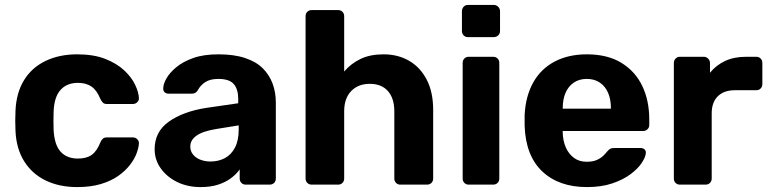

<svg xmlns="http://www.w3.org/2000/svg" viewBox="-20 -751 3133 781"><path d="M294 10Q221 10 165.5 -17Q110 -44 78 -95.5Q46 -147 43 -219Q42 -235 42 -259.5Q42 -284 43 -300Q46 -373 77.5 -424.5Q109 -476 165 -503Q221 -530 294 -530Q361 -530 408 -511.5Q455 -493 485 -465Q515 -437 529.5 -406.5Q544 -376 545 -353Q546 -343 538.5 -335.5Q531 -328 521 -328H414Q404 -328 398.5 -333.5Q393 -339 388 -349Q374 -384 352 -399Q330 -414 297 -414Q252 -414 226 -385Q200 -356 198 -295Q197 -256 198 -224Q201 -162 226.5 -134Q252 -106 297 -106Q332 -106 353 -121Q374 -136 388 -171Q392 -181 398 -186.5Q404 -192 414 -192H521Q531 -192 538.5 -184.5Q546 -177 545 -167Q544 -150 535.5 -127Q527 -104 508.5 -80Q490 -56 461 -35.5Q432 -15 390.5 -2.5Q349 10 294 10Z M796 10Q743 10 701 -10.5Q659 -31 634 -66Q609 -101 609 -144Q609 -215 666.5 -256Q724 -297 818 -312L949 -331V-349Q949 -388 931 -409Q913 -430 868 -430Q835 -430 815 -417Q795 -404 784 -383Q776 -370 761 -370H666Q655 -370 649 -376.5Q643 -383 644 -392Q644 -409 657 -432Q670 -455 697 -477.5Q724 -500 766 -515Q808 -530 869 -530Q932 -530 977 -515Q1022 -500 1049 -473Q1076 -446 1089 -410.5Q1102 -375 1102 -334V-25Q1102 -14 1095 -7Q1088 0 1077 0H979Q969 0 962 -7Q955 -14 955 -25V-62Q942 -43 920 -26.5Q898 -10 867.5 0Q837 10 796 10ZM836 -94Q869 -94 895 -108Q921 -122 936 -151Q951 -180 951 -224V-241L858 -226Q804 -217 779 -199Q754 -181 754 -155Q754 -136 765.5 -122Q777 -108 796 -101Q815 -94 836 -94Z M1248 0Q1237 0 1230 -7Q1223 -14 1223 -25V-685Q1223 -696 1230 -703Q1237 -710 1248 -710H1356Q1366 -710 1373 -703Q1380 -696 1380 -685V-460Q1407 -492 1446 -511Q1485 -530 1540 -530Q1599 -530 1644.5 -503.5Q1690 -477 1716 -426.5Q1742 -376 1742 -304V-25Q1742 -14 1735 -7Q1728 0 1717 0H1608Q1598 0 1591 -7Q1584 -14 1584 -25V-298Q1584 -351 1558 -380.5Q1532 -410 1484 -410Q1437 -410 1408.5 -380.5Q1380 -351 1380 -298V-25Q1380 -14 1373 -7Q1366 0 1356 0Z M1886 0Q1876 0 1869 -7Q1862 -14 1862 -25V-495Q1862 -506 1869 -513Q1876 -520 1886 -520H1986Q1997 -520 2004 -513Q2011 -506 2011 -495V-25Q2011 -14 2004 -7Q1997 0 1986 0ZM1883 -600Q1873 -600 1866 -607Q1859 -614 1859 -625V-705Q1859 -716 1866 -723.5Q1873 -731 1883 -731H1988Q1999 -731 2006.5 -723.5Q2014 -716 2014 -705V-625Q2014 -614 2006.5 -607Q1999 -600 1988 -600Z M2368 10Q2253 10 2185.5 -54Q2118 -118 2114 -240Q2114 -248 2114 -261.5Q2114 -275 2114 -283Q2118 -360 2149 -415.5Q2180 -471 2236 -500.5Q2292 -530 2367 -530Q2451 -530 2507.5 -495.5Q2564 -461 2592.5 -401.5Q2621 -342 2621 -265V-242Q2621 -232 2613.5 -225Q2606 -218 2596 -218H2269Q2269 -217 2269 -214.5Q2269 -212 2269 -210Q2270 -178 2281.5 -151.5Q2293 -125 2314.5 -109Q2336 -93 2366 -93Q2391 -93 2407 -100Q2423 -107 2433.5 -117Q2444 -127 2449 -134Q2458 -144 2463.5 -146.5Q2469 -149 2481 -149H2585Q2595 -149 2601.5 -143.5Q2608 -138 2607 -128Q2606 -112 2590.5 -88.5Q2575 -65 2545 -42.5Q2515 -20 2470.5 -5Q2426 10 2368 10ZM2269 -309H2465V-311Q2465 -347 2453.5 -373.5Q2442 -400 2420 -415Q2398 -430 2367 -430Q2336 -430 2314 -415Q2292 -400 2280.5 -373.5Q2269 -347 2269 -311Z M2745 0Q2735 0 2728 -7Q2721 -14 2721 -25V-495Q2721 -505 2728 -512.5Q2735 -520 2745 -520H2843Q2853 -520 2860.5 -512.5Q2868 -505 2868 -495V-455Q2893 -486 2929.5 -503Q2966 -520 3014 -520H3057Q3067 -520 3074 -513Q3081 -506 3081 -495V-409Q3081 -398 3074 -391Q3067 -384 3057 -384H2969Q2925 -384 2900 -359.5Q2875 -335 2875 -290V-25Q2875 -14 2868 -7Q2861 0 2850 0Z"/></svg>

Font: Rubik Light SemiBold
Style: Regular
Weight: 600
Version: Version 2.300;gftools[0.9.30]